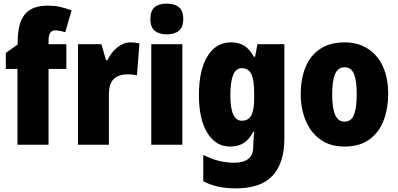

<svg xmlns="http://www.w3.org/2000/svg" viewBox="-20 -847 2191 1056"><path d="M345 -468H247V-51H76V-468H12V-556L77 -602V-611Q77 -720 116.5 -768Q156 -816 242 -816Q278 -816 307 -810Q336 -804 374 -790L339 -670Q325 -674 311 -677Q297 -680 282 -680Q247 -680 247 -623V-604H345Z M698 -614Q722 -614 747 -608L733 -432Q723 -435 710.5 -436.5Q698 -438 679 -438Q634 -438 606.5 -413Q579 -388 579 -327V-51H409V-604H538L563 -516H571Q582 -540 601 -562.5Q620 -585 645 -599.5Q670 -614 698 -614Z M897 -827Q941 -827 964.5 -807Q988 -787 988 -742Q988 -698 964 -678Q940 -658 897 -658Q855 -658 831 -678Q807 -698 807 -742Q807 -787 830 -807Q853 -827 897 -827ZM983 -604V-51H812V-604Z M1250 -614Q1294 -614 1323.5 -595.5Q1353 -577 1376 -535H1383L1396 -604H1544V-85Q1544 48 1480 118.5Q1416 189 1277 189Q1223 189 1180 179.5Q1137 170 1098 150V5Q1144 28 1184.5 38Q1225 48 1270 48Q1318 48 1345.5 27Q1373 6 1373 -41V-48Q1373 -63 1374.5 -84Q1376 -105 1379 -122H1373Q1352 -82 1322 -61.5Q1292 -41 1245 -41Q1167 -41 1120.5 -116Q1074 -191 1074 -324Q1074 -461 1121 -537.5Q1168 -614 1250 -614ZM1309 -472Q1247 -472 1247 -322Q1247 -183 1310 -183Q1347 -183 1362.5 -213Q1378 -243 1378 -307V-334Q1378 -406 1362.5 -439Q1347 -472 1309 -472Z M2115 -329Q2115 -252 2090.5 -186Q2066 -120 2012.5 -80.5Q1959 -41 1874 -41Q1795 -41 1741.5 -80Q1688 -119 1661 -184.5Q1634 -250 1634 -329Q1634 -412 1660 -476.5Q1686 -541 1740 -577.5Q1794 -614 1876 -614Q1947 -614 2001 -580.5Q2055 -547 2085 -483.5Q2115 -420 2115 -329ZM1807 -328Q1807 -254 1823 -216Q1839 -178 1875 -178Q1912 -178 1927 -216Q1942 -254 1942 -329Q1942 -403 1927 -440Q1912 -477 1875 -477Q1839 -477 1823 -440Q1807 -403 1807 -328Z"/></svg>

Font: Noto Sans Tamil UI Condensed Black
Style: Regular
Weight: 900
Width: 3
Designer: Jelle Bosma - Monotype Design Team
Foundry: Monotype Imaging Inc.
Version: Version 2.004; ttfautohint (v1.8.4.7-5d5b)